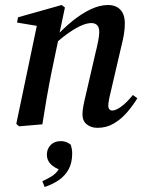

<svg xmlns="http://www.w3.org/2000/svg" viewBox="-20 -496 588 766"><path d="M56 8 45 -2 129 -403 150 -389 48 -406 52 -427 226 -476 239 -466 215 -352 214 -344 185 -205Q175 -155 166 -103.5Q157 -52 149 0ZM369 14Q343 14 326 0Q309 -14 309 -39Q309 -54 312.5 -73Q316 -92 322 -116L361 -285Q367 -308 371.5 -331.5Q376 -355 376 -368Q376 -387 367.5 -395.5Q359 -404 345 -404Q328 -404 306.5 -395Q285 -386 258.5 -368Q232 -350 200 -322L194 -347H200Q234 -384 270 -413Q306 -442 342 -459Q378 -476 411 -476Q442 -476 460 -457.5Q478 -439 478 -402Q478 -380 474 -357Q470 -334 464 -311L420 -122Q416 -106 414 -93.5Q412 -81 412 -74Q412 -65 416.5 -60Q421 -55 428 -55Q442 -55 464 -71Q486 -87 510 -117L528 -104Q511 -76 487.5 -48.5Q464 -21 434.5 -3.5Q405 14 369 14ZM268 116Q268 154 253.5 180Q239 206 214 223Q189 240 158 250L149 227Q168 218 182.5 209.5Q197 201 206.5 190Q216 179 222 165L224 183Q197 174 182 158.5Q167 143 167 121Q167 98 182 82.5Q197 67 223 67Q234 67 243.5 70.5Q253 74 262 81Q265 90 266.5 98.5Q268 107 268 116Z"/></svg>

Font: Source Serif 4 48pt SemiBold
Style: Italic
Weight: 600
Italic angle: -12°
Designer: Frank Grießhammer
Foundry: Adobe Systems Incorporated
Version: Version 4.004;hotconv 1.0.116;makeotfexe 2.5.65601